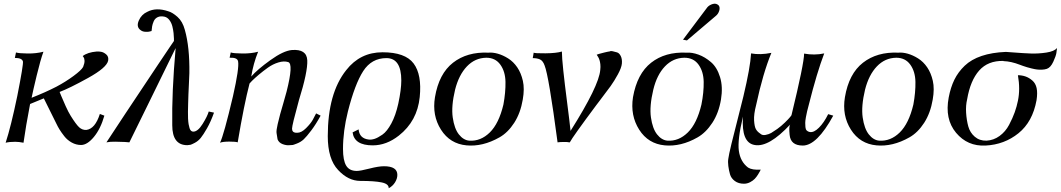

<svg xmlns="http://www.w3.org/2000/svg" viewBox="-20 -757 5641 1021"><path d="M555 -434Q547 -397 448.5 -342.5Q350 -288 297 -268L306 -246Q315 -224 329.5 -192Q344 -160 356 -141Q384 -96 400.5 -80.5Q417 -65 439 -66Q486 -72 511 -151L535 -142Q515 -72 479.5 -29Q444 14 411 14Q385 14 361.5 1Q338 -12 322 -32.5Q306 -53 296.5 -68.5Q287 -84 280 -99L213 -234L140 -204Q117 -84 105 2Q80 -3 61 -3Q30 -3 10 2Q38 -83 72 -247Q105 -414 102 -430Q97 -449 59 -449L65 -478Q81 -473 127 -472.5Q173 -472 211 -482Q195 -438 175 -355Q155 -272 148 -237Q224 -267 280 -296Q329 -322 371 -353Q413 -384 422 -401Q430 -421 429.5 -434Q429 -447 424 -453L420 -459Q446 -479 494 -483Q504 -484 518 -481.5Q532 -479 545.5 -467Q559 -455 555 -434Z M1118 -158Q1101 -110 1081 -75Q1061 -40 1047.5 -23.5Q1034 -7 1016 2.5Q998 12 992.5 13Q987 14 976 15Q896 15 896 -91Q893 -265 914 -501Q915 -504 872 -416Q829 -328 767.5 -202.5Q706 -77 668 0L644 -2Q619 -3 592.5 -3.5Q566 -4 546 0Q556 -16 645.5 -151Q735 -286 820 -413Q905 -540 905 -539V-551Q905 -563 903 -581Q901 -599 896.5 -617Q892 -635 881.5 -649.5Q871 -664 856 -668Q834 -673 819 -666Q804 -659 797.5 -644Q791 -629 789 -617Q787 -605 786 -592Q785 -592 778 -590Q771 -588 766 -588Q761 -588 753.5 -588Q746 -588 739 -590.5Q732 -593 726 -598Q704 -615 718 -647.5Q732 -680 763 -694Q810 -719 875 -697Q897 -691 924 -667Q951 -643 963 -598Q989 -506 987 -368Q986 -342 984.5 -309.5Q983 -277 982 -255Q981 -233 980.5 -206.5Q980 -180 979.5 -162.5Q979 -145 980 -126.5Q981 -108 983 -96.5Q985 -85 988 -75.5Q991 -66 996 -61.5Q1001 -57 1008 -57Q1032 -57 1057.5 -98Q1083 -139 1090 -164Z M1685 -142Q1660 -96 1635 -63Q1610 -30 1595 -16Q1580 -2 1559.5 6Q1539 14 1536.5 14Q1534 14 1520 15Q1503 17 1483 9.5Q1463 2 1456 -16Q1452 -37 1450.5 -50.5Q1449 -64 1456.5 -96.5Q1464 -129 1470 -150.5Q1476 -172 1487 -209.5Q1498 -247 1504 -270Q1542 -420 1512 -427Q1490 -434 1460.5 -425Q1431 -416 1405 -397.5Q1379 -379 1356.5 -360Q1334 -341 1320 -327L1307 -313Q1278 -202 1244 0Q1234 -4 1199.5 -4Q1165 -4 1150 2Q1170 -38 1219 -246Q1253 -396 1246 -431Q1242 -452 1201 -450L1207 -478Q1222 -473 1269 -472.5Q1316 -472 1353 -482V-483Q1327 -419 1316 -350Q1348 -387 1417.5 -437Q1487 -487 1532 -491Q1611 -497 1614 -436.5Q1617 -376 1569 -222Q1568 -219 1568 -218Q1533 -91 1533 -73Q1533 -53 1553 -51Q1557 -51 1561 -51Q1583 -51 1607.5 -75.5Q1632 -100 1643 -119.5Q1654 -139 1661 -154Z M2212 -241Q2199 -113 2101 -36Q2035 16 1962 16Q1864 16 1855 -53L1887 -69V-68Q1892 -21 1940 -15Q1954 -13 1971.5 -18.5Q1989 -24 2013.5 -41Q2038 -58 2061 -100.5Q2084 -143 2098 -206Q2114 -281 2114 -329Q2114 -448 2035 -448Q1956 -448 1911.5 -379Q1867 -310 1830 -164Q1804 -60 1804 35Q1804 96 1821 124Q1838 152 1877 152Q1896 152 1944.5 139.5Q1993 127 2022 127Q2093 127 2093 173Q2093 193 2080.5 213Q2068 233 2047 244Q2048 221 2009.5 213Q1971 205 1896 205Q1832 205 1778 147Q1723 89 1723 -33Q1723 -261 1821 -384Q1895 -479 2014 -479Q2135 -479 2179.5 -419.5Q2224 -360 2212 -241Z M2760 -228Q2748 -156 2714.5 -104Q2681 -52 2636 -26.5Q2591 -1 2547 9.5Q2503 20 2461 16Q2373 8 2325 -67.5Q2277 -143 2293 -240Q2314 -365 2389 -423.5Q2464 -482 2577 -477H2578Q2600 -479 2627 -471.5Q2654 -464 2682 -446.5Q2710 -429 2730.5 -399Q2751 -369 2760.5 -327Q2770 -285 2760 -228ZM2657 -201Q2669 -266 2668 -321.5Q2667 -377 2640.5 -413.5Q2614 -450 2566 -450Q2506 -449 2463 -404Q2420 -359 2400 -280Q2379 -192 2387.5 -132.5Q2396 -73 2420 -42.5Q2444 -12 2475 -9Q2536 -5 2584.5 -52.5Q2633 -100 2657 -201Z M3287 -419Q3285 -397 3266 -362Q3247 -327 3227 -299Q3207 -271 3167 -219Q3156 -205 3151 -198Q3025 -29 3010 0H3008Q3006 0 3003.5 -0.5Q3001 -1 2997 -1.5Q2993 -2 2988.5 -2Q2984 -2 2979 -2Q2956 -2 2945 0Q2898 -355 2876 -409Q2867 -434 2851.5 -441Q2836 -448 2813 -448L2818 -477Q2823 -473 2880.5 -473.5Q2938 -474 2968 -483Q2968 -452 2975.5 -381.5Q2983 -311 2996 -210.5Q3009 -110 3014 -61Q3165 -300 3172 -385Q3174 -402 3172.5 -415Q3171 -428 3168 -437.5Q3165 -447 3161 -453.5Q3157 -460 3155 -463L3153 -466L3164 -470Q3175 -473 3192.5 -477.5Q3210 -482 3224 -484Q3227 -487 3238 -484.5Q3249 -482 3261 -478.5Q3273 -475 3281 -459Q3289 -443 3287 -419Z M3814 -228Q3802 -156 3768 -104Q3734 -52 3689.5 -26.5Q3645 -1 3601 9.5Q3557 20 3515 16Q3427 8 3379 -67.5Q3331 -143 3346 -240Q3368 -365 3442.5 -423.5Q3517 -482 3630 -477H3631Q3660 -479 3694.5 -466.5Q3729 -454 3761 -426.5Q3793 -399 3809 -347Q3825 -295 3814 -228ZM3710 -201Q3723 -266 3722 -321.5Q3721 -377 3694.5 -413.5Q3668 -450 3619 -450Q3559 -449 3516 -404Q3473 -359 3454 -280Q3433 -192 3441.5 -132.5Q3450 -73 3474 -42.5Q3498 -12 3529 -9Q3589 -5 3637.5 -52.5Q3686 -100 3710 -201ZM3802 -728Q3810 -717 3804.5 -699.5Q3799 -682 3786 -672L3633 -542L3612 -546L3742 -719Q3753 -731 3771 -736Q3789 -741 3802 -728Z M4411 -142Q4324 17 4249 17Q4184 17 4179 -40Q4174 -87 4183 -96Q4068 28 3993 14Q3921 2 3931 -137Q3901 -13 3909 45Q3917 103 3958 134Q3980 148 4025 145Q4024 148 4021.5 153Q4019 158 4011 171Q4003 184 3993.5 194Q3984 204 3968.5 212Q3953 220 3936 220Q3907 220 3887.5 205.5Q3868 191 3862 170Q3856 149 3853 126Q3850 103 3853 87Q3855 69 3869.5 8.5Q3884 -52 3905.5 -134.5Q3927 -217 3933 -244Q3970 -399 3974 -473Q4023 -464 4082 -476Q4037 -367 4001 -199Q3988 -149 3990 -116.5Q3992 -84 3999.5 -70.5Q4007 -57 4022 -47Q4033 -36 4051 -39.5Q4069 -43 4081 -50Q4093 -57 4113 -71Q4135 -87 4154 -105.5Q4173 -124 4181.5 -134.5Q4190 -145 4189 -145Q4256 -420 4256 -472Q4311 -462 4363 -473Q4324 -371 4281 -200Q4275 -177 4272 -165Q4269 -153 4265.5 -133.5Q4262 -114 4262 -103.5Q4262 -93 4263 -81Q4264 -69 4270 -63Q4276 -57 4286 -55Q4308 -51 4335 -78Q4362 -105 4384 -150Z M4940 -228Q4928 -156 4894.5 -104Q4861 -52 4816 -26.5Q4771 -1 4727 9.5Q4683 20 4641 16Q4553 8 4505 -67.5Q4457 -143 4473 -240Q4494 -365 4569 -423.5Q4644 -482 4757 -477H4758Q4780 -479 4807 -471.5Q4834 -464 4862 -446.5Q4890 -429 4910.5 -399Q4931 -369 4940.5 -327Q4950 -285 4940 -228ZM4837 -201Q4849 -266 4848 -321.5Q4847 -377 4820.5 -413.5Q4794 -450 4746 -450Q4686 -449 4643 -404Q4600 -359 4580 -280Q4559 -192 4567.5 -132.5Q4576 -73 4600 -42.5Q4624 -12 4655 -9Q4716 -5 4764.5 -52.5Q4813 -100 4837 -201Z M5601 -502Q5600 -491 5597.5 -475Q5595 -459 5581 -428.5Q5567 -398 5547 -391Q5535 -387 5520.5 -386.5Q5506 -386 5494 -387.5Q5482 -389 5466 -393Q5450 -397 5441.5 -399.5Q5433 -402 5420 -406.5Q5407 -411 5405 -412Q5356 -431 5316 -432V-433Q5234 -435 5187 -382Q5140 -329 5123 -229Q5115 -196 5117.5 -157Q5120 -118 5129 -85Q5138 -52 5163.5 -30Q5189 -8 5226 -9Q5264 -11 5295.5 -34Q5327 -57 5346 -93Q5365 -129 5376 -160Q5387 -191 5393 -221Q5406 -283 5393 -357Q5414 -357 5433 -350.5Q5452 -344 5469.5 -329Q5487 -314 5492.5 -288.5Q5498 -263 5492 -224Q5471 -109 5396 -48.5Q5321 12 5221 17Q5125 22 5064 -51Q5003 -124 5025 -239Q5035 -292 5055 -333Q5075 -374 5110 -407.5Q5145 -441 5200 -459.5Q5255 -478 5329 -481Q5334 -481 5377.5 -477.5Q5421 -474 5461.5 -472.5Q5502 -471 5544.5 -477.5Q5587 -484 5601 -502Z"/></svg>

Font: GFS Artemisia
Style: Italic
Weight: 400
Italic angle: -12°
Designer: Takis Katsoulidis and George D. Matthiopoulos
Foundry: George Matthiopoulos and Takis Katsoulidis
Version: Version 1.0